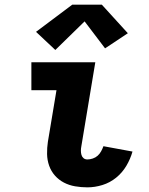

<svg xmlns="http://www.w3.org/2000/svg" viewBox="-20 -798 640 826"><path d="M356 8Q329 8 303 3.5Q277 -1 255 -12.5Q233 -24 216.5 -42.5Q200 -61 191.5 -85Q183 -109 182.5 -135.5Q182 -162 186 -188L223 -410H115V-530H390L330 -169Q328 -159 328 -149.5Q328 -140 330.5 -131.5Q333 -123 339.5 -117.5Q346 -112 356 -112Q367 -112 379 -116Q391 -120 400 -128Q409 -136 415 -147Q421 -158 425 -169L550 -146Q541 -114 523.5 -84.5Q506 -55 479.5 -33.5Q453 -12 420.5 -2Q388 8 356 8ZM218 -583 135 -661 291 -778H418L530 -655L432 -590L344 -706Z"/></svg>

Font: Iosevka Curly Slab HvEx
Style: Italic
Weight: 900
Width: 7
Italic angle: -9°
Monospace: yes
Designer: Belleve Invis
Foundry: Belleve Invis
Version: Version 11.1.0; ttfautohint (v1.8.3)